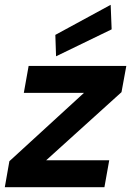

<svg xmlns="http://www.w3.org/2000/svg" viewBox="-31 -778 545 798"><path d="M-11 0 8 -108 318 -392H68L88 -504H494L474 -395L161 -112H423L403 0ZM202 -544 199 -633 429 -758 433 -656Z"/></svg>

Font: DM Sans
Style: Bold Italic
Weight: 700
Italic angle: -10°
Designer: Colophon Foundry, Jonny Pinhorn
Foundry: Colophon Foundry
Version: Version 4.004;gftools[0.9.30]